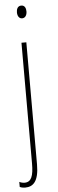

<svg xmlns="http://www.w3.org/2000/svg" viewBox="-65 -752 306 1021"><g transform="rotate(-5 87.5 -241.0)"><path d="M64 -690C64 -672 72 -656 89 -656C105 -656 115 -670 115 -691C115 -707 109 -724 90 -724C70 -724 64 -706 64 -690ZM27 242C69 242 100 216 100 125V-527H74V117C74 184 62 216 26 216C16 216 5 213 -2 209V236C4 239 13 242 27 242Z"/></g></svg>

Font: Noto Sans Malayalam ExtraCondensed Thin
Style: Regular
Weight: 100
Width: 2
Designer: Jelle Bosma - Monotype Design Team
Foundry: Monotype Imaging Inc.
Version: Version 2.104